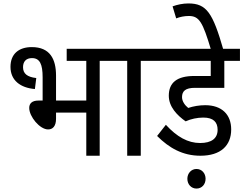

<svg xmlns="http://www.w3.org/2000/svg" viewBox="-20 -906 1416 1117"><path d="M165 -632C90 -632 41 -593 41 -517C41 -438 99 -395 183 -388L191 -452C138 -458 114 -478 114 -515C114 -549 133 -568 166 -568C212 -568 228 -532 228 -456V-321H204C165 -321 150 -303 150 -278C150 -228 211 -153 260 -153C286 -153 306 -171 306 -215V-251H482V0H560V-552H654V-622H368V-552H482V-321H306V-466C306 -562 271 -632 165 -632Z M799 -552H892V-622H640V-552H720V0H799Z M1163 -222C1222 -222 1246 -195 1246 -151C1246 -101 1211 -74 1144 -74C1073 -74 1009 -110 945 -180L894 -115C964 -45 1043 0 1146 0C1264 0 1325 -59 1325 -153C1325 -239 1271 -294 1174 -294C1139 -294 1105 -288 1075 -278C1055 -294 1039 -317 1039 -341C1039 -376 1059 -395 1114 -395H1285V-552H1376V-622H868V-552H1206V-464H1111C1009 -464 962 -425 962 -349C962 -285 1010 -235 1060 -200C1090 -214 1128 -222 1163 -222ZM1070 134C1070 167 1093 191 1123 191C1154 191 1176 167 1176 134C1176 102 1154 77 1123 77C1093 77 1070 102 1070 134Z M1208 -615H1280C1218 -831 1182 -886 1076 -886C1044 -886 1011 -879 984 -869L1005 -799C1027 -808 1054 -813 1078 -813C1139 -813 1159 -779 1208 -615Z"/></svg>

Font: Noto Sans Devanagari SemiCondensed
Style: Regular
Weight: 400
Width: 4
Designer: Jelle Bosma - Monotype Design Team
Foundry: Monotype Imaging Inc.
Version: Version 2.004